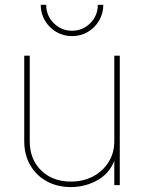

<svg xmlns="http://www.w3.org/2000/svg" viewBox="-20 -757 589 785"><path d="M269.5 7.8Q213.9 7.8 170.9 -15.9Q127.9 -39.6 103.5 -81.8Q79.1 -124 79.1 -179.7V-529.3H101.6V-179.7Q101.6 -105.5 148.4 -60.1Q195.3 -14.6 269.5 -14.6Q320.3 -14.6 360.6 -35.9Q400.9 -57.1 424.1 -94.5Q447.3 -131.8 447.3 -179.7V-529.3H469.7V0H447.3V-117.2H453.1Q435.5 -54.7 383.8 -23.4Q332 7.8 269.5 7.8ZM274.4 -609.4Q238.8 -609.4 209.7 -626.7Q180.7 -644 163.6 -673.1Q146.5 -702.1 146.5 -737.3H168.9Q168.9 -692.9 200 -662.1Q231 -631.3 274.4 -631.3Q317.9 -631.3 348.9 -662.1Q379.9 -692.9 379.9 -737.3H402.3Q402.3 -702.1 385.3 -673.1Q368.2 -644 339.4 -626.7Q310.5 -609.4 274.4 -609.4Z"/></svg>

Font: Inter 24pt Thin
Style: Regular
Weight: 250
Designer: Rasmus Andersson
Foundry: rsms
Version: Version 4.001;git-66647c0bb